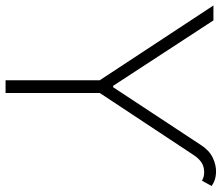

<svg xmlns="http://www.w3.org/2000/svg" viewBox="-80 -704 777 672"><g transform="rotate(90 308.0 -368.5)"><path d="M-8.3 -727.5H43.9L272.9 -376.5H277.8L481 -685.1Q499 -712.9 524.9 -725.3Q550.8 -737.8 577.4 -736.6Q604 -735.4 623.5 -721.2L605 -687.5Q585 -698.7 560.3 -693.6Q535.6 -688.5 516.1 -659.7L297.9 -329.6V0H253.4V-329.6Z"/></g></svg>

Font: Inter Display Extra Light
Style: Regular
Weight: 200
Designer: Rasmus Andersson
Foundry: rsms
Version: Version 4.000;git-4fc901f